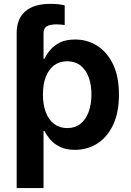

<svg xmlns="http://www.w3.org/2000/svg" viewBox="-20 -754 667 978"><path d="M64.9 -424.8V-585Q64.9 -658.7 109.1 -696.5Q153.3 -734.4 237.8 -734.4Q258.8 -734.4 277.3 -732.4Q295.9 -730.5 309.6 -726.6V-626.5Q298.8 -627.9 288.6 -628.9Q278.3 -629.9 268.6 -629.9Q233.4 -629.9 217.5 -619.4Q201.7 -608.9 201.7 -585V-424.8ZM64.9 204.1V-545.9H199.2V-454.6H206.5Q216.3 -475.6 234.9 -498.3Q253.4 -521 284.2 -536.9Q314.9 -552.7 362.8 -552.7Q424.8 -552.7 475.1 -521Q525.4 -489.3 555.7 -426.8Q585.9 -364.3 585.9 -272Q585.9 -181.6 556.6 -118.9Q527.3 -56.2 476.6 -23.4Q425.8 9.3 361.8 9.3Q316.4 9.3 285.4 -6.1Q254.4 -21.5 235.6 -43.7Q216.8 -65.9 206.5 -86.9H201.7V204.1ZM322.3 -101.6Q362.8 -101.6 390.1 -123.5Q417.5 -145.5 431.6 -184.3Q445.8 -223.1 445.8 -272.5Q445.8 -321.8 431.9 -360.1Q418 -398.4 390.4 -420.2Q362.8 -441.9 322.3 -441.9Q282.7 -441.9 255.1 -420.9Q227.5 -399.9 213.1 -362.1Q198.7 -324.2 198.7 -272.5Q198.7 -221.2 213.1 -182.9Q227.5 -144.5 255.4 -123Q283.2 -101.6 322.3 -101.6Z"/></svg>

Font: Inter
Style: 650
Weight: 650
Designer: Rasmus Andersson
Foundry: rsms
Version: Version 4.001;git-66647c0bb